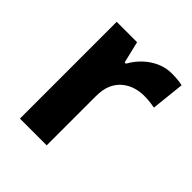

<svg xmlns="http://www.w3.org/2000/svg" viewBox="-159 -661 766 766"><g transform="rotate(45 223.5 -278.0)"><path d="M375 -556Q390 -556 407.5 -554.5Q425 -553 435 -550L420 -409Q409 -411 394 -413Q379 -415 358 -415Q335 -415 311.5 -408Q288 -401 268 -385Q248 -369 236 -343Q224 -317 224 -277V0H73V-546H188L210 -454H217Q233 -483 257 -506Q281 -529 311 -542.5Q341 -556 375 -556Z"/></g></svg>

Font: Noto Sans Lao
Style: Bold
Weight: 700
Designer: Monotype Design Team
Foundry: Monotype Imaging Inc.
Version: Version 2.003